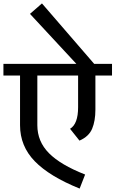

<svg xmlns="http://www.w3.org/2000/svg" viewBox="-30 -1103 674 1121"><path d="M434 -282Q489 -306 508 -351.5Q527 -397 527 -463V-662H624V-730H520L215 -1083L145 -1022L416 -730H-10V-662H87V-372Q87 -250 173 -161.5Q259 -73 435 -2L467 -84Q324 -140 256 -208.5Q188 -277 188 -372V-662H426V-477Q426 -379 379 -351Z"/></svg>

Font: Glegoo
Style: Bold
Weight: 700
Version: Version 2.0.1; ttfautohint (v0.9) -r 48 -G 60